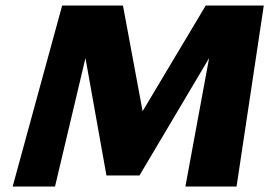

<svg xmlns="http://www.w3.org/2000/svg" viewBox="-20 -678 995 698"><path d="M654 0 758 -563 824 -608 487 -40H367L274 -560L306 -658H427L512 -201H455L728 -658H939L840 0ZM26 0 206 -658H336L180 0Z"/></svg>

Font: Ysabeau Office Black
Style: Italic
Weight: 900
Italic angle: -12°
Designer: Christian Thalmann (Catharsis Fonts)
Version: Version 2.001;gftools[0.9.30]; featfreeze: tnum,lnum,ss02